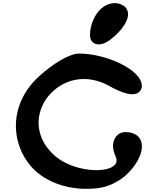

<svg xmlns="http://www.w3.org/2000/svg" viewBox="-20 -1192 948 1237"><path d="M211 -88C307 -6 447 40 611 20C677 12 736 -18 783 -56C854 -117 903 -202 893 -267C886 -311 849 -341 790 -341C734 -341 708 -295 708 -252C708 -231 714 -209 724 -186C738 -155 730 -137 712 -123C704 -117 692 -110 678 -106C595 -80 434 -103 336 -186C178 -322 210 -511 330 -612C416 -685 543 -713 679 -641C757 -596 853 -557 886 -611C891 -619 894 -628 894 -637C894 -746 657 -847 491 -847C425 -847 318 -779 230 -699C24 -509 49 -239 211 -88ZM587 -913C596 -908 607 -906 616 -906C651 -906 685 -929 723 -963C787 -1022 834 -1102 784 -1149C739 -1186 675 -1176 631 -1136C588 -1097 560 -1028 560 -968C560 -947 565 -925 587 -913Z"/></svg>

Font: Venom Sans
Style: Bd
Weight: 700
Version: Version 1.001